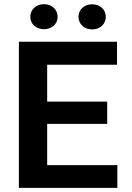

<svg xmlns="http://www.w3.org/2000/svg" viewBox="-20 -914 640 934"><path d="M501.5 -311.5H209.5V-110.8H550.8V0H71.8V-710.9H549.3V-599.1H209.5V-419.9H501.5ZM127.4 -832.5Q127.4 -845.2 132.3 -856.4Q137.2 -867.7 146 -876Q154.8 -884.3 167 -888.9Q179.2 -893.6 193.8 -893.6Q208.5 -893.6 220.7 -888.9Q232.9 -884.3 241.7 -876Q250.5 -867.7 255.4 -856.4Q260.3 -845.2 260.3 -832.5Q260.3 -819.8 255.4 -808.6Q250.5 -797.4 241.7 -789.3Q232.9 -781.2 220.7 -776.6Q208.5 -772 193.8 -772Q179.2 -772 167 -776.6Q154.8 -781.2 146 -789.3Q137.2 -797.4 132.3 -808.6Q127.4 -819.8 127.4 -832.5ZM361.8 -832.5Q361.8 -845.2 366.7 -856.4Q371.6 -867.7 380.4 -875.7Q389.2 -883.8 401.4 -888.4Q413.6 -893.1 428.2 -893.1Q442.9 -893.1 455.1 -888.4Q467.3 -883.8 476.1 -875.7Q484.9 -867.7 489.7 -856.4Q494.6 -845.2 494.6 -832.5Q494.6 -819.3 489.7 -808.1Q484.9 -796.9 476.1 -788.6Q467.3 -780.3 455.1 -775.6Q442.9 -771 428.2 -771Q413.6 -771 401.4 -775.6Q389.2 -780.3 380.4 -788.6Q371.6 -796.9 366.7 -808.1Q361.8 -819.3 361.8 -832.5Z"/></svg>

Font: TypoPRO Roboto Mono
Style: Bold
Weight: 700
Designer: Google
Version: Version 2.000986; 2015; ttfautohint (v1.3)